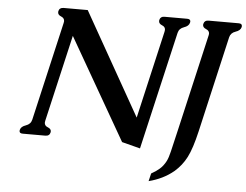

<svg xmlns="http://www.w3.org/2000/svg" viewBox="-59 -769 1346 1051"><g transform="rotate(5 614.5 -243.0)"><path d="M1043.9 -87.9Q1021.5 9.3 996.6 57.6Q971.7 106 930.7 141.1Q873.5 188.5 794.4 208.5L804.7 165.5Q830.6 151.4 849.6 134.8Q869.1 118.2 883.8 90.3Q893.6 71.3 901.9 35.6Q910.2 0 930.2 -85L1052.2 -614.3Q1053.2 -619.1 1053.7 -623.5Q1053.7 -640.6 1035.6 -647.9Q1017.1 -655.3 1017.1 -669.9Q1017.1 -672.9 1018.1 -675.8Q1022.5 -695.3 1044.9 -695.3H1210.4Q1229 -695.3 1229 -681.6Q1229 -678.7 1228.5 -675.8Q1224.1 -656.7 1197.3 -647.9Q1170.9 -639.2 1165 -614.3ZM699.2 -132.3 810.1 -613.8Q811.5 -619.1 811.5 -624Q811.5 -640.6 793.9 -647.5Q775.4 -654.8 775.4 -669.4Q775.4 -672.4 775.9 -675.3Q780.3 -695.3 802.7 -695.3H927.2Q945.8 -695.3 945.8 -681.6Q945.8 -678.7 944.8 -675.3Q940.4 -656.2 914.1 -647.5Q887.7 -638.7 881.8 -613.8L731.9 34.2L631.3 8.3L312 -547.4L202.1 -71.3Q201.2 -65.9 200.7 -61.5Q200.7 -43.9 218.8 -37.1Q237.8 -29.8 237.3 -15.6Q237.3 -13.2 236.8 -10.3Q232.4 9.8 209.5 9.8H85.4Q66.9 9.8 66.9 -3.9Q66.9 -6.8 67.9 -10.3Q72.3 -28.3 98.6 -37.1Q125 -45.9 130.9 -71.3L255.9 -613.8Q256.8 -618.7 257.3 -623Q257.3 -640.1 239.3 -647.5Q220.7 -654.8 220.7 -669.4Q220.7 -672.4 221.2 -675.3Q225.6 -695.3 248.5 -695.3H380.9Z"/></g></svg>

Font: Caudex
Style: Bold
Weight: 700
Italic angle: -13°
Version: Version 1.04